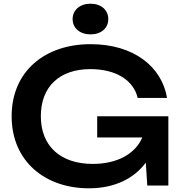

<svg xmlns="http://www.w3.org/2000/svg" viewBox="-20 -1004 992 1039"><path d="M482 -117C310 -117 201 -211 201 -375C201 -538 305 -630 469 -630C607 -630 703 -570 725 -474H884C856 -642 705 -765 470 -765C224 -765 43 -619 43 -375C43 -131 224 15 461 15C603 15 707 -40 769 -124L777 0H891V-375H506V-260H750C712 -171 614 -117 482 -117ZM470 -818C527 -818 566 -851 566 -901C566 -950 527 -984 470 -984C413 -984 373 -950 373 -901C373 -851 413 -818 470 -818Z"/></svg>

Font: Bounded Med
Style: Regular
Weight: 500
Designer: Vlad Churkin
Version: Version 3.0